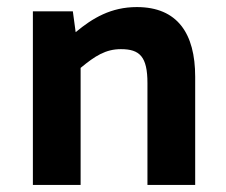

<svg xmlns="http://www.w3.org/2000/svg" viewBox="-20 -523 640 543"><path d="M208 -331C249 -365 279 -384 322 -384C375 -384 397 -363 397 -288V0H532V-306C532 -428 482 -503 367 -503C294 -503 242 -472 194 -432L186 -491H73V0H208Z"/></svg>

Font: Falling Sky
Style: SeBd
Weight: 600
Designer: Paul D. Hunt
Foundry: Adobe Systems Incorporated
Version: Version 1.02